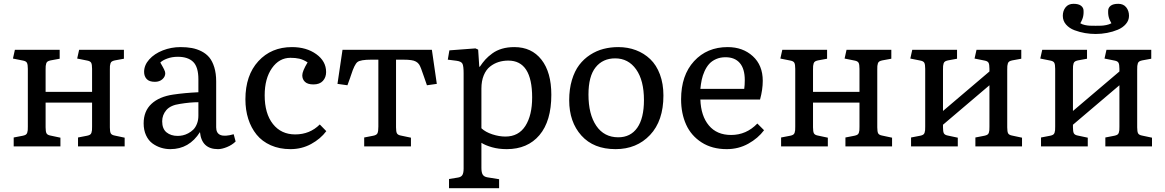

<svg xmlns="http://www.w3.org/2000/svg" viewBox="-20 -768 6110 1007"><path d="M51.8 0V-46.9L100.1 -56.2Q109.4 -58.1 115 -61.5Q120.6 -64.9 122.8 -72Q125 -79.1 125.5 -85Q126 -90.8 126 -104V-407.2Q126 -429.7 121.3 -438.5Q116.7 -447.3 101.1 -450.2L47.9 -460.9L58.1 -506.8H293V-460L245.1 -451.2Q235.8 -449.2 230.2 -445.8Q224.6 -442.4 222.4 -435.1Q220.2 -427.7 219.7 -421.9Q219.2 -416 219.2 -402.8V-286.1H462.9V-407.2Q462.9 -429.7 458.3 -438.5Q453.6 -447.3 438 -450.2L384.8 -460.9L395 -506.8H629.9V-460L582 -451.2Q572.8 -449.2 567.1 -445.8Q561.5 -442.4 559.3 -435.1Q557.1 -427.7 556.6 -421.9Q556.2 -416 556.2 -402.8V-100.1Q556.2 -77.6 560.8 -68.8Q565.4 -60.1 581.1 -57.1L633.8 -45.9V0H389.2V-46.9L437 -56.2Q446.3 -58.1 451.9 -61.5Q457.5 -64.9 459.7 -72Q461.9 -79.1 462.4 -85Q462.9 -90.8 462.9 -104V-230H219.2V-100.1Q219.2 -77.6 223.9 -68.8Q228.5 -60.1 244.1 -57.1L296.9 -45.9V0Z M873.5 14.2Q848.1 14.2 824.5 6.8Q800.8 -0.5 779.8 -15.6Q758.8 -30.8 746.1 -58.1Q733.4 -85.4 733.4 -121.1Q733.4 -185.1 774.2 -223.1Q814.9 -261.2 888.7 -272Q947.8 -280.8 1020.5 -284.2V-352.1Q1020.5 -416.5 993.2 -443.4Q965.8 -470.2 912.6 -470.2Q882.3 -470.2 857.2 -460.9Q832 -451.7 820.8 -439.9Q821.8 -438 826.9 -429.2Q832 -420.4 834.2 -416.3Q836.4 -412.1 840.1 -405Q843.8 -397.9 845.2 -392.8Q846.7 -387.7 846.7 -383.8Q846.7 -365.7 831.5 -352.3Q816.4 -338.9 792.5 -338.9Q762.7 -338.9 749.3 -353.5Q735.8 -368.2 735.8 -391.1Q735.8 -426.3 762.7 -456.3Q789.6 -486.3 833.7 -503.7Q877.9 -521 926.8 -521Q959.5 -521 986.1 -516.1Q1012.7 -511.2 1037.1 -498.8Q1061.5 -486.3 1077.9 -466.6Q1094.2 -446.8 1104 -414.8Q1113.8 -382.8 1113.8 -340.8V-100.1Q1113.8 -37.6 1205.6 -64L1215.8 -25.9Q1196.8 -7.3 1170.2 3.4Q1143.6 14.2 1123.5 14.2Q1037.6 14.2 1028.8 -75.2Q972.2 14.2 873.5 14.2ZM911.6 -55.2Q924.8 -55.2 938.5 -58.1Q952.1 -61 967 -68.8Q981.9 -76.7 993.7 -88.1Q1005.4 -99.6 1012.9 -118.7Q1020.5 -137.7 1020.5 -161.1V-231.9Q977.5 -231.9 923.8 -223.1Q874.5 -216.3 852.5 -190.7Q830.6 -165 830.6 -131.8Q830.6 -92.3 853.5 -73.7Q876.5 -55.2 911.6 -55.2Z M1503.4 14.2Q1445.8 14.2 1400.1 -6.1Q1354.5 -26.4 1325.7 -62Q1296.9 -97.7 1282 -144.5Q1267.1 -191.4 1267.1 -247.1Q1267.1 -373 1335 -447Q1402.8 -521 1511.2 -521Q1587.4 -521 1638.9 -483.9Q1690.4 -446.8 1690.4 -390.1Q1690.4 -362.3 1673.6 -343.8Q1656.7 -325.2 1624 -325.2Q1593.8 -325.2 1579.6 -338.6Q1565.4 -352.1 1565.4 -373Q1565.4 -394.5 1593.3 -440.9Q1570.3 -455.6 1550 -460.2Q1529.8 -464.8 1503.4 -464.8Q1444.3 -464.8 1406.2 -410.4Q1368.2 -356 1368.2 -268.1Q1368.2 -172.4 1411.4 -117.7Q1454.6 -63 1528.3 -63Q1605 -63 1657.2 -115.2L1691.4 -80.1Q1661.1 -39.6 1611.8 -12.7Q1562.5 14.2 1503.4 14.2Z M1890.1 0V-46.9L1938 -56.2Q1955.6 -59.6 1960 -69.6Q1964.4 -79.6 1964.4 -104V-455.1H1928.2Q1870.1 -455.1 1854.5 -442.4Q1838.9 -429.7 1821.8 -376Q1820.8 -373 1820.3 -371.6Q1819.8 -370.1 1818.8 -367.4Q1817.9 -364.7 1817.4 -362.8L1802.2 -320.8L1750 -328.1L1776.4 -506.8H2245.1L2271 -328.1L2219.2 -320.8L2203.1 -367.2Q2186.5 -417.5 2178.7 -429.2Q2166 -448.7 2136.7 -452.6Q2121.1 -455.1 2093.3 -455.1H2057.1V-100.1Q2057.1 -77.6 2061.8 -68.8Q2066.4 -60.1 2082 -57.1L2135.3 -45.9V0Z M2335 219.2V170.9L2382.8 163.1Q2399.4 160.2 2405.5 149.2Q2411.6 138.2 2411.6 116.2V-383.8Q2411.6 -420.4 2405.8 -433.1Q2399.9 -445.8 2375 -449.2L2328.6 -455.1L2336.9 -503.9L2473.6 -514.2L2487.8 -507.8L2493.7 -418H2496.6Q2511.2 -439.9 2525.9 -456.1Q2540.5 -472.2 2562.3 -488Q2584 -503.9 2613 -512.5Q2642.1 -521 2677.7 -521Q2768.1 -521 2819.8 -455.1Q2871.6 -389.2 2871.6 -271Q2871.6 -132.8 2809.3 -59.3Q2747.1 14.2 2637.7 14.2Q2595.2 14.2 2560.1 4.2Q2524.9 -5.9 2504.9 -19V112.8Q2504.9 137.2 2512 148.2Q2519 159.2 2536.6 162.1L2597.7 171.9V219.2ZM2630.9 -51.8Q2699.7 -51.8 2735.4 -107.4Q2771 -163.1 2771 -256.8Q2771 -450.2 2646 -450.2Q2618.7 -450.2 2594.7 -442.6Q2570.8 -435.1 2550 -418.7Q2529.3 -402.3 2517.1 -372.8Q2504.9 -343.3 2504.9 -303.2V-95.2Q2526.4 -75.2 2562 -63.5Q2597.7 -51.8 2630.9 -51.8Z M3208.5 14.2Q3093.3 14.2 3029.3 -57.1Q2965.3 -128.4 2965.3 -242.2Q2965.3 -300.8 2979.5 -348.1Q2993.7 -395.5 3017.8 -427.2Q3042 -459 3075.2 -480.5Q3108.4 -502 3145.3 -511.5Q3182.1 -521 3222.7 -521Q3272.5 -521 3315.2 -504.9Q3357.9 -488.8 3390.4 -457.8Q3422.9 -426.8 3441.2 -377.7Q3459.5 -328.6 3459.5 -267.1Q3459.5 -134.3 3389.4 -60.1Q3319.3 14.2 3208.5 14.2ZM3222.7 -47.9Q3287.1 -47.9 3322.3 -97.9Q3357.4 -147.9 3357.4 -243.2Q3357.4 -346.2 3316.4 -404.1Q3275.4 -461.9 3206.5 -461.9Q3141.6 -461.9 3104 -415Q3066.4 -368.2 3066.4 -272Q3066.4 -168.5 3107.4 -108.2Q3148.4 -47.9 3222.7 -47.9Z M3791.5 14.2Q3714.8 14.2 3659.9 -21Q3605 -56.2 3578.6 -114.5Q3552.2 -172.9 3552.2 -247.1Q3552.2 -373 3620.1 -447Q3688 -521 3796.4 -521Q3876 -521 3928.2 -473.4Q3980.5 -425.8 3980.5 -344.2Q3980.5 -297.9 3966.3 -246.1H3653.3Q3656.2 -159.7 3698 -109.9Q3739.7 -60.1 3814.5 -60.1Q3894.5 -60.1 3952.1 -120.1L3987.3 -85Q3956.1 -43 3904.8 -14.4Q3853.5 14.2 3791.5 14.2ZM3653.3 -301.8H3883.3Q3886.2 -321.3 3886.2 -348.1Q3886.2 -407.2 3860.1 -437.5Q3834 -467.8 3785.2 -467.8Q3757.3 -467.8 3735.4 -458Q3713.4 -448.2 3699.2 -432.4Q3685.1 -416.5 3675 -394Q3665 -371.6 3660.4 -349.6Q3655.8 -327.6 3653.3 -301.8Z M4076.7 0V-46.9L4125 -56.2Q4134.3 -58.1 4139.9 -61.5Q4145.5 -64.9 4147.7 -72Q4149.9 -79.1 4150.4 -85Q4150.9 -90.8 4150.9 -104V-407.2Q4150.9 -429.7 4146.2 -438.5Q4141.6 -447.3 4126 -450.2L4072.8 -460.9L4083 -506.8H4317.9V-460L4270 -451.2Q4260.7 -449.2 4255.1 -445.8Q4249.5 -442.4 4247.3 -435.1Q4245.1 -427.7 4244.6 -421.9Q4244.1 -416 4244.1 -402.8V-286.1H4487.8V-407.2Q4487.8 -429.7 4483.2 -438.5Q4478.5 -447.3 4462.9 -450.2L4409.7 -460.9L4419.9 -506.8H4654.8V-460L4606.9 -451.2Q4597.7 -449.2 4592 -445.8Q4586.4 -442.4 4584.2 -435.1Q4582 -427.7 4581.5 -421.9Q4581.1 -416 4581.1 -402.8V-100.1Q4581.1 -77.6 4585.7 -68.8Q4590.3 -60.1 4606 -57.1L4658.7 -45.9V0H4414.1V-46.9L4461.9 -56.2Q4471.2 -58.1 4476.8 -61.5Q4482.4 -64.9 4484.6 -72Q4486.8 -79.1 4487.3 -85Q4487.8 -90.8 4487.8 -104V-230H4244.1V-100.1Q4244.1 -77.6 4248.8 -68.8Q4253.4 -60.1 4269 -57.1L4321.8 -45.9V0Z M4758.3 0V-46.9L4806.6 -56.2Q4815.9 -58.1 4821.5 -61.5Q4827.1 -64.9 4829.3 -72Q4831.5 -79.1 4832 -85Q4832.5 -90.8 4832.5 -104V-407.2Q4832.5 -429.7 4827.9 -438.5Q4823.2 -447.3 4807.6 -450.2L4754.4 -460.9L4764.6 -506.8H4999.5V-460L4951.7 -451.2Q4942.4 -449.2 4936.8 -445.8Q4931.2 -442.4 4929 -435.1Q4926.8 -427.7 4926.3 -421.9Q4925.8 -416 4925.8 -402.8V-186L5169.4 -393.1V-407.2Q5169.4 -429.7 5164.8 -438.5Q5160.2 -447.3 5144.5 -450.2L5091.3 -460.9L5101.6 -506.8H5336.4V-460L5288.6 -451.2Q5279.3 -449.2 5273.7 -445.8Q5268.1 -442.4 5265.9 -435.1Q5263.7 -427.7 5263.2 -421.9Q5262.7 -416 5262.7 -402.8V-100.1Q5262.7 -77.6 5267.3 -68.8Q5272 -60.1 5287.6 -57.1L5340.3 -45.9V0H5095.7V-46.9L5143.6 -56.2Q5152.8 -58.1 5158.4 -61.5Q5164.1 -64.9 5166.3 -72Q5168.5 -79.1 5168.9 -85Q5169.4 -90.8 5169.4 -104V-320.8L4925.8 -113.8V-100.1Q4925.8 -77.6 4930.4 -68.8Q4935.1 -60.1 4950.7 -57.1L5003.4 -45.9V0Z M5727.1 -589.8Q5698.7 -589.8 5670.9 -594.5Q5643.1 -599.1 5615.7 -609.4Q5588.4 -619.6 5571.3 -639.2Q5554.2 -658.7 5554.2 -685.1Q5554.2 -711.4 5568.8 -729.7Q5583.5 -748 5610.4 -748Q5636.7 -748 5649.9 -737.8Q5663.1 -727.5 5663.1 -710.9Q5663.1 -710 5663.1 -706.1Q5663.1 -702.1 5663.1 -700.7Q5663.1 -699.2 5662.8 -695.3Q5662.6 -691.4 5662.1 -689Q5661.6 -686.5 5660.9 -682.1Q5660.2 -677.7 5658.9 -674.3Q5657.7 -670.9 5656 -666.3Q5654.3 -661.6 5651.6 -656.5Q5648.9 -651.4 5646 -646Q5656.2 -639.6 5670.2 -636.7Q5684.1 -633.8 5694.6 -633.3Q5705.1 -632.8 5726.1 -632.8Q5747.1 -632.8 5757.6 -633.3Q5768.1 -633.8 5782.7 -636.7Q5797.4 -639.6 5809.1 -646Q5805.7 -651.9 5803 -657.7Q5800.3 -663.6 5798.3 -668Q5796.4 -672.4 5795.2 -677.7Q5793.9 -683.1 5793.5 -685.5Q5793 -688 5792.5 -693.1Q5792 -698.2 5792 -699.2Q5792 -700.2 5792 -705.6V-710.9Q5792 -727.5 5805.2 -737.8Q5818.4 -748 5845.2 -748Q5872.1 -748 5886.7 -729.7Q5901.4 -711.4 5901.4 -685.1Q5901.4 -661.1 5885 -642.1Q5868.7 -623 5842.5 -612.1Q5816.4 -601.1 5786.6 -595.5Q5756.8 -589.8 5727.1 -589.8ZM5439.9 0V-46.9L5488.3 -56.2Q5497.6 -58.1 5503.2 -61.5Q5508.8 -64.9 5511 -72Q5513.2 -79.1 5513.7 -85Q5514.2 -90.8 5514.2 -104V-407.2Q5514.2 -429.7 5509.5 -438.5Q5504.9 -447.3 5489.3 -450.2L5436 -460.9L5446.3 -506.8H5681.2V-460L5633.3 -451.2Q5624 -449.2 5618.4 -445.8Q5612.8 -442.4 5610.6 -435.1Q5608.4 -427.7 5607.9 -421.9Q5607.4 -416 5607.4 -402.8V-186L5851.1 -393.1V-407.2Q5851.1 -429.7 5846.4 -438.5Q5841.8 -447.3 5826.2 -450.2L5772.9 -460.9L5783.2 -506.8H6018.1V-460L5970.2 -451.2Q5960.9 -449.2 5955.3 -445.8Q5949.7 -442.4 5947.5 -435.1Q5945.3 -427.7 5944.8 -421.9Q5944.3 -416 5944.3 -402.8V-100.1Q5944.3 -77.6 5949 -68.8Q5953.6 -60.1 5969.2 -57.1L6022 -45.9V0H5777.3V-46.9L5825.2 -56.2Q5834.5 -58.1 5840.1 -61.5Q5845.7 -64.9 5847.9 -72Q5850.1 -79.1 5850.6 -85Q5851.1 -90.8 5851.1 -104V-320.8L5607.4 -113.8V-100.1Q5607.4 -77.6 5612.1 -68.8Q5616.7 -60.1 5632.3 -57.1L5685.1 -45.9V0Z"/></svg>

Font: Literata Book
Style: Regular
Weight: 400
Designer: Latin by Veronika Burian and Jose Scaglione. Greek by Irene Vlachou. Cyrillic by Vera Evstafieva
Foundry: TypeTogether
Version: Version 2.003;PS 002.003;hotconv 1.0.88;makeotf.lib2.5.64775